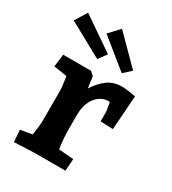

<svg xmlns="http://www.w3.org/2000/svg" viewBox="-184 -851 857 955"><g transform="rotate(30 245.0 -373.5)"><path d="M43 -63 110 -75Q119 -131 119 -160V-329Q119 -354 110 -410L34 -422L43 -494H203L224 -475L233 -410Q260 -452 294 -477.5Q328 -503 376 -503Q404 -503 456 -493L442 -297L370 -300V-354Q370 -360 361 -407H356Q312 -407 282 -369.5Q252 -332 252 -267V-190Q252 -132 261 -76L346 -69L341 0H167L48 5ZM3 -668 46 -737 235 -607 200 -560ZM177 -693 232 -752 384 -599 341 -560Z"/></g></svg>

Font: Andada Pro ExtraBold
Style: Regular
Weight: 800
Designer: Carolina Giovagnoli
Foundry: Huerta Tipografica
Version: Version 3.005; ttfautohint (v1.8.4)